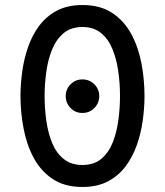

<svg xmlns="http://www.w3.org/2000/svg" viewBox="-20 -732 656 764"><path d="M308 12Q237 12 189.5 -19.8Q142 -51.5 114 -104Q86 -156.5 73.8 -220.8Q61.5 -285 61.5 -350Q61.5 -397 68.5 -447.5Q75.5 -498 91.8 -545Q108 -592 136.2 -629.8Q164.5 -667.5 206.8 -689.8Q249 -712 308 -712Q379.5 -712 427 -680.2Q474.5 -648.5 502.8 -595.8Q531 -543 543 -479Q555 -415 555 -350Q555 -303 548 -252.5Q541 -202 524.5 -155Q508 -108 479.8 -70.2Q451.5 -32.5 409.2 -10.2Q367 12 308 12ZM308 -75.5Q354.5 -75.5 383.8 -100.5Q413 -125.5 429 -166.2Q445 -207 451.2 -255.2Q457.5 -303.5 457.5 -350Q457.5 -400.5 450.5 -449.2Q443.5 -498 427 -537.8Q410.5 -577.5 381.5 -601Q352.5 -624.5 308 -624.5Q262 -624.5 232.5 -599.5Q203 -574.5 186.8 -533.8Q170.5 -493 164 -444.8Q157.5 -396.5 157.5 -350Q157.5 -299.5 164.5 -250.5Q171.5 -201.5 188 -162Q204.5 -122.5 234 -99Q263.5 -75.5 308 -75.5ZM308 -282.5Q279.5 -282.5 260.5 -302.5Q241.5 -322.5 241.5 -349.5Q241.5 -376.5 260.5 -396.2Q279.5 -416 308 -416Q336.5 -416 355.8 -396.2Q375 -376.5 375 -349.5Q375 -322.5 355.8 -302.5Q336.5 -282.5 308 -282.5Z"/></svg>

Font: Overpass Mono Medium
Style: Regular
Weight: 500
Monospace: yes
Designer: Delve Withrington, Dave Bailey
Foundry: Delve Fonts LLC
Version: Version 4.000